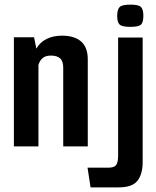

<svg xmlns="http://www.w3.org/2000/svg" viewBox="-20 -632 675 829"><path d="M40 -471H127L137 -422Q152 -449 180.5 -463.5Q209 -478 248 -478Q301 -478 330 -453Q359 -428 359 -376V0H253V-340Q253 -368 239.5 -380Q226 -392 200 -392Q177 -392 164.5 -381.5Q152 -371 146 -352V0H40ZM371 177 358 92H448Q473 92 481.5 80.5Q490 69 490 39V-470H596V67Q596 120 573.5 148.5Q551 177 493 177ZM543 -516Q507 -516 496.5 -526Q486 -536 486 -563Q486 -591 496.5 -601.5Q507 -612 543 -612Q579 -612 589 -601.5Q599 -591 599 -563Q599 -536 589 -526Q579 -516 543 -516Z"/></svg>

Font: Smooch Sans Thin
Style: Bold
Weight: 700
Version: Version 1.010